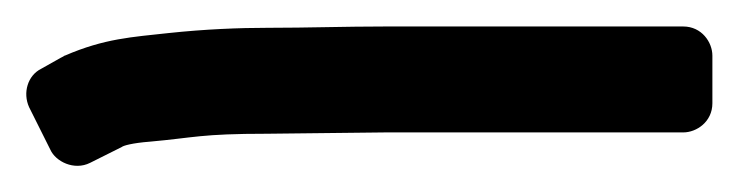

<svg xmlns="http://www.w3.org/2000/svg" viewBox="-40 -59 558 145"><path d="M162 -38C141 -38 115 -37 87 -34C60 -31 39 -30 9 -17C8 -17 8 -16 7 -16L-9 -7C-19 -2 -23 11 -18 22L-2 54C2 63 16 70 28 64L52 52C53 51 60 49 73 48C107 45 111 42 162 42L251 41H476C486 41 498 33 498 19V-17C498 -27 490 -39 476 -39H251C220 -39 193 -38 162 -38Z"/></svg>

Font: Reckless Catfish
Style: Fax
Weight: 400
Foundry: Cannot Into Space Fonts
Version: Version 0.2894